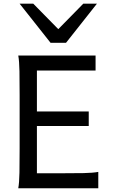

<svg xmlns="http://www.w3.org/2000/svg" viewBox="-20 -1011 606 1031"><path d="M456.5 -412.6V-334.5H178.2V-80.6H307.1Q379.9 -80.6 429.2 -81.5Q478.5 -82.5 507.8 -87.9V0H78.1Q83.5 -29.3 84.5 -84.7Q85.4 -140.1 85.4 -212.4V-500.5Q85.4 -572.8 84.5 -628.2Q83.5 -683.6 78.1 -712.9H493.2V-632.3H178.2V-412.6ZM158.7 -991.2 293 -854.5 427.2 -991.2H500.5L334.5 -781.2H251.5L85.4 -991.2Z"/></svg>

Font: Andika DR AuSIL
Style: Regular
Weight: 400
Designer: Annie Olsen & Victor Gaultney
Foundry: SIL International
Version: Version 0.003